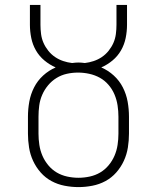

<svg xmlns="http://www.w3.org/2000/svg" viewBox="-20 -755 640 783"><path d="M300 8Q272 8 243.5 2.5Q215 -3 190 -16.5Q165 -30 146 -51.5Q127 -73 115 -99Q103 -125 98.5 -153.5Q94 -182 94 -210V-279Q94 -310 99.5 -340.5Q105 -371 119 -398.5Q133 -426 156 -447Q179 -468 207 -480Q182 -491 161 -508.5Q140 -526 126.5 -549.5Q113 -573 107.5 -600Q102 -627 102 -654V-735H145V-654Q145 -635 147.5 -616Q150 -597 157.5 -580Q165 -563 177 -548Q189 -533 204.5 -522.5Q220 -512 238 -506Q256 -500 274 -498Q281 -499 287.5 -499.5Q294 -500 300 -500Q306 -500 312.5 -499.5Q319 -499 326 -498Q344 -500 362 -506Q380 -512 395.5 -522.5Q411 -533 423 -548Q435 -563 442.5 -580Q450 -597 452.5 -616Q455 -635 455 -654V-735H498V-654Q498 -627 492.5 -600Q487 -573 473.5 -549.5Q460 -526 439 -508.5Q418 -491 393 -480Q421 -468 444 -447Q467 -426 481 -398.5Q495 -371 500.5 -340.5Q506 -310 506 -279V-210Q506 -182 501.5 -153.5Q497 -125 485 -99Q473 -73 454 -51.5Q435 -30 410 -16.5Q385 -3 356.5 2.5Q328 8 300 8ZM300 -30Q323 -30 346 -35Q369 -40 388.5 -51.5Q408 -63 423 -81Q438 -99 447 -120Q456 -141 459.5 -164Q463 -187 463 -210V-279Q463 -302 459.5 -325Q456 -348 447 -369.5Q438 -391 422.5 -409Q407 -427 387 -438Q367 -449 344 -454Q321 -459 298 -459Q275 -459 252.5 -454Q230 -449 210.5 -437Q191 -425 176 -407Q161 -389 152 -368Q143 -347 140 -324.5Q137 -302 137 -279V-210Q137 -187 140.5 -164Q144 -141 153 -120Q162 -99 177 -81Q192 -63 211.5 -51.5Q231 -40 254 -35Q277 -30 300 -30Z"/></svg>

Font: Iosevka Curly Slab XLtEx
Style: Regular
Weight: 200
Width: 7
Monospace: yes
Designer: Belleve Invis
Foundry: Belleve Invis
Version: Version 11.1.0; ttfautohint (v1.8.3)